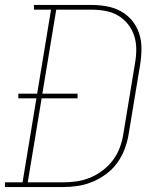

<svg xmlns="http://www.w3.org/2000/svg" viewBox="-38 -755 658 775"><path d="M216 0H-18V-19H53L109 -358H36V-377H112L168 -716H99V-735H330Q362 -735 393 -729.5Q424 -724 450 -709.5Q476 -695 495 -672Q514 -649 523.5 -620.5Q533 -592 533 -560Q533 -528 528 -496L481 -212Q476 -182 465 -153Q454 -124 435.5 -98Q417 -72 390.5 -52.5Q364 -33 335 -21Q306 -9 276 -4.5Q246 0 216 0ZM74 -19H216Q244 -19 271.5 -23Q299 -27 326 -38Q353 -49 377 -67.5Q401 -86 418.5 -109.5Q436 -133 446 -160.5Q456 -188 460 -215L507 -500Q512 -528 512 -556.5Q512 -585 503.5 -611Q495 -637 478 -658Q461 -679 438 -692.5Q415 -706 387 -711Q359 -716 330 -716H189L133 -377H275V-358H130Z"/></svg>

Font: Iosevka HT Thin Extended
Style: Italic
Weight: 100
Width: 7
Italic angle: -9°
Monospace: yes
Designer: Belleve Invis
Foundry: Belleve Invis
Version: Version 32.3.0; ttfautohint (v1.8.4)